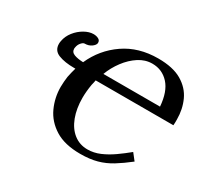

<svg xmlns="http://www.w3.org/2000/svg" viewBox="-138 -852 1121 1057"><g transform="rotate(30 422.5 -323.0)"><path d="M726 -143 759 -101Q712 -64 670.5 -38.5Q629 -13 583.5 -0.5Q538 12 478 12Q379 12 318 -26Q257 -64 229 -125Q201 -186 201 -254Q201 -271 202.5 -287.5Q204 -304 206 -320Q209 -336 213 -351.5Q217 -367 221 -381H213Q153 -381 113.5 -396.5Q74 -412 74 -455Q74 -459 74.5 -463.5Q75 -468 76 -473Q82 -506 104 -534Q126 -562 156 -579Q186 -596 213 -596Q231 -596 244.5 -589Q258 -582 258 -568V-564Q256 -551 238.5 -538.5Q221 -526 196 -526Q187 -526 175.5 -513Q164 -500 161 -481Q160 -479 160 -474Q160 -451 183 -442.5Q206 -434 240 -433Q285 -534 375 -596Q465 -658 589 -658Q683 -658 739 -625Q795 -592 820 -537.5Q845 -483 845 -418Q845 -409 845 -400Q845 -391 844 -381H350Q349 -374 347 -365.5Q345 -357 343 -349Q339 -326 337 -304Q335 -282 335 -262Q335 -194 355 -141Q375 -88 412.5 -58.5Q450 -29 500 -29Q540 -29 578.5 -45.5Q617 -62 654 -88Q691 -114 726 -143ZM575 -617Q530 -617 490 -591Q450 -565 418.5 -523Q387 -481 369 -433H729Q722 -525 680 -571Q638 -617 575 -617Z"/></g></svg>

Font: Libertinus Serif SemiBold
Style: Italic
Weight: 600
Italic angle: -11.5°
Designer: Philipp H. Poll, Khaled Hosny
Foundry: Caleb Maclennan
Version: Version 7.051;RELEASE